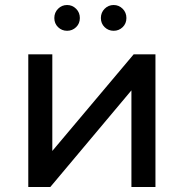

<svg xmlns="http://www.w3.org/2000/svg" viewBox="-20 -747 734 767"><path d="M93 -530H189V-144L514 -530H601V0H505V-386L181 0H93ZM197 -675Q197 -697 212 -712Q227 -727 248 -727Q269 -727 284 -712Q299 -697 299 -675Q299 -653 284 -638.5Q269 -624 248 -624Q227 -624 212 -638.5Q197 -653 197 -675ZM383 -675Q383 -697 398 -712Q413 -727 434 -727Q455 -727 470 -712Q485 -697 485 -675Q485 -653 470 -638.5Q455 -624 434 -624Q413 -624 398 -638.5Q383 -653 383 -675Z"/></svg>

Font: CMG Sans Medium
Style: Regular
Weight: 500
Designer: Julieta Ulanovsky
Foundry: Julieta Ulanovsky
Version: Version 7.200